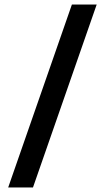

<svg xmlns="http://www.w3.org/2000/svg" viewBox="-20 -797 461 844"><path d="M405 -777 125 27H16L296 -777Z"/></svg>

Font: Unbounded Variable
Style: Regular
Weight: 400
Designer: Luke Prowse, Jean-Baptiste Morizot, Fátima Lázaro, Florian Runge
Foundry: NaN
Version: Version 1.600;FEAKit 1.0